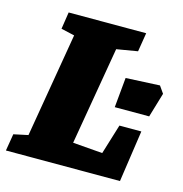

<svg xmlns="http://www.w3.org/2000/svg" viewBox="-119 -700 750 787"><g transform="rotate(15 256.0 -306.5)"><path d="M491 -219 459 0H-25L-13 -72L48 -85L123 -528L66 -541L77 -613H406L393 -533L304 -518L233 -102L359 -92L398 -219ZM372 -414 516 -421 537 -391 506 -287H360Z"/></g></svg>

Font: Grenze Black
Style: Italic
Weight: 900
Italic angle: -10°
Designer: Renata Polastri
Foundry: Omnibus-Type
Version: Version 1.002; ttfautohint (v1.8)